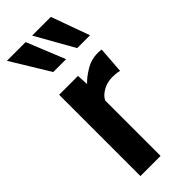

<svg xmlns="http://www.w3.org/2000/svg" viewBox="-250 -800 835 835"><g transform="rotate(-45 168.0 -382.5)"><path d="M58 0V-500H174L177 -447Q196 -468 230.5 -489Q265 -510 306 -510Q318 -510 328 -508L319 -386Q308 -389 297.2 -390Q286.5 -391 276 -391Q244.5 -391 218.5 -376.5Q192.5 -362 182 -341V0ZM336 -588H257L157 -765H272ZM189 -588H110L2 -765H117Z"/></g></svg>

Font: Cabin Resolve
Style: Bold-Resolve
Weight: 700
Designer: Pablo Impallari
Foundry: Pablo Impallari. http://www.impallari.com Igino Marini. http://www.ikern.com
Version: Version 3.001